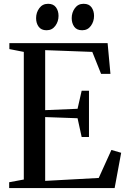

<svg xmlns="http://www.w3.org/2000/svg" viewBox="-20 -964 655 984"><path d="M102 -44V-698L28 -712.5V-743H531.5L546 -585.5H498L453 -698L211.5 -707V-399.5L377.5 -406.5L398.5 -499H436V-262H398.5L377.5 -358L211.5 -364V-37L486 -52L551 -195.5L601 -181L567.5 0H27V-30ZM218 -809Q191.5 -809 178.2 -827Q165 -845 165 -871Q165 -900 181.5 -922.2Q198 -944.5 226 -944.5H227Q253.5 -944.5 266.8 -926.5Q280 -908.5 280 -882.5Q280 -854 263.5 -831.5Q247 -809 219 -809ZM400.5 -809Q373.5 -809 360.5 -827Q347.5 -845 347.5 -871Q347.5 -900 363.8 -922.2Q380 -944.5 408 -944.5H409Q436 -944.5 449 -926.5Q462 -908.5 462 -882.5Q462 -854 445.8 -831.5Q429.5 -809 401.5 -809Z"/></svg>

Font: Merriweather 96pt
Style: Regular
Weight: 400
Version: Version 2.100